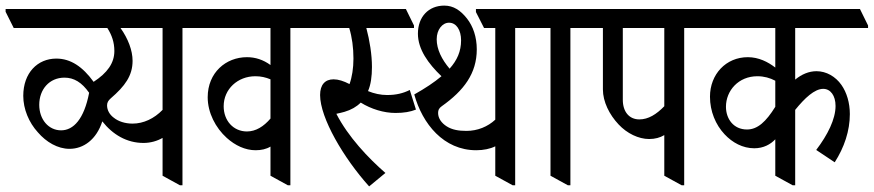

<svg xmlns="http://www.w3.org/2000/svg" viewBox="-56 -655 3117 685"><path d="M192 -124C242 -124 288 -157 309 -222C346 -175 396 -145 456 -145C481 -145 505 -152 524 -163V-28L586 6H595V-555H694V-564L665 -623H-36V-613L-7 -555H327C343 -530 352 -504 352 -473C352 -430 327 -395 278 -363C239 -417 196 -446 145 -446C78 -446 27 -395 27 -313C27 -266 47 -218 79 -183C109 -148 150 -124 192 -124ZM350 -235C335 -246 326 -262 326 -279C326 -289 330 -296 339 -304C390 -348 417 -385 417 -438C417 -475 401 -517 374 -555H524V-263C494 -232 456 -214 417 -214C390 -214 366 -222 350 -235ZM162 -190C117 -190 84 -229 84 -281C84 -336 120 -378 174 -378C208 -378 236 -361 262 -324C244 -230 206 -190 162 -190Z M856 -119C876 -119 894 -123 909 -132V-28L971 6H980V-555H1079V-564L1050 -623H622V-613L651 -555H909V-423C883 -442 855 -451 825 -451C750 -451 685 -396 685 -308C685 -253 713 -199 753 -163C783 -136 819 -119 856 -119ZM742 -276C742 -337 792 -383 855 -383C875 -383 892 -379 909 -372V-232C885 -204 857 -186 825 -186C777 -186 742 -224 742 -276Z M1261 10 1319 -38C1258 -91 1186 -167 1144 -249C1154 -251 1166 -254 1173 -256C1197 -263 1216 -274 1231 -289C1268 -266 1313 -252 1355 -252C1385 -252 1408 -256 1428 -264L1406 -334C1382 -322 1357 -316 1325 -316C1302 -316 1279 -321 1257 -330C1267 -353 1271 -382 1271 -416C1271 -460 1263 -510 1251 -555H1421V-564L1392 -623H1007V-613L1036 -555H1190C1200 -522 1205 -485 1205 -446C1205 -412 1200 -380 1191 -355C1170 -366 1151 -372 1134 -372C1104 -372 1086 -353 1086 -316C1086 -234 1170 -91 1261 10Z M1643 -119C1669 -119 1693 -124 1711 -133V-28L1773 6H1782V-555H1881V-564L1852 -623H1642V-612L1671 -555H1711V-228C1684 -203 1648 -188 1608 -188C1580 -188 1557 -192 1538 -204C1519 -216 1507 -233 1507 -252C1507 -262 1510 -269 1520 -276C1599 -332 1645 -393 1645 -479C1645 -523 1632 -561 1610 -589C1587 -618 1562 -635 1529 -635C1473 -635 1435 -595 1435 -535C1435 -479 1472 -428 1519 -383C1493 -361 1461 -340 1422 -318C1451 -213 1527 -119 1643 -119ZM1502 -515C1502 -549 1522 -574 1546 -574C1572 -574 1589 -548 1589 -511C1589 -472 1575 -440 1548 -410C1520 -443 1502 -479 1502 -515Z M1970 6H1979V-555H2078V-564L2049 -623H1809V-613L1838 -555H1908V-28Z M2260 -159C2281 -159 2299 -164 2314 -173V-28L2376 6H2385V-555H2484V-564L2455 -623H2006V-613L2035 -555H2095V-336C2095 -292 2118 -246 2151 -211C2181 -179 2222 -159 2260 -159ZM2166 -299V-555H2314V-276C2286 -247 2257 -229 2225 -229C2189 -229 2166 -256 2166 -299Z M2635 -126C2668 -126 2693 -140 2710 -158V-28L2772 6H2781V-263C2815 -305 2850 -338 2881 -338C2907 -338 2925 -314 2925 -277C2925 -230 2897 -174 2856 -120L2922 -76C2956 -129 2976 -188 2976 -248C2976 -288 2965 -325 2946 -352C2925 -382 2892 -401 2857 -401C2830 -401 2804 -390 2781 -371V-555H3041V-564L3012 -623H2412V-613L2441 -555H2710V-414C2684 -434 2651 -451 2612 -451C2534 -451 2477 -390 2477 -310C2477 -258 2497 -210 2529 -176C2557 -146 2594 -126 2635 -126ZM2534 -274C2534 -332 2579 -383 2646 -383C2670 -383 2691 -377 2710 -367V-274C2677 -221 2647 -193 2609 -193C2561 -193 2534 -231 2534 -274Z"/></svg>

Font: Noto Serif Devanagari ExtraCondensed
Style: Regular
Weight: 400
Width: 2
Designer: Universal Thirst, Indian Type Foundry and the Monotype Design Team
Foundry: Monotype Imaging Inc.
Version: Version 2.004